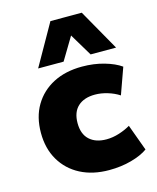

<svg xmlns="http://www.w3.org/2000/svg" viewBox="-117 -855 773 947"><g transform="rotate(-15 269.5 -381.5)"><path d="M323 11Q239 11 176.5 -21.5Q114 -54 79 -113.5Q44 -173 44 -253Q44 -334 79 -393Q114 -452 176.5 -484.5Q239 -517 324 -517Q384 -517 436.5 -502Q489 -487 521 -464L473 -330Q447 -347 414 -357Q381 -367 350 -367Q294 -367 262.5 -338Q231 -309 231 -253Q231 -197 262.5 -168Q294 -139 349 -139Q381 -139 414 -149.5Q447 -160 472 -175L521 -41Q489 -18 436.5 -3.5Q384 11 323 11ZM113 -564 232 -774H392L511 -564H381L312 -679L243 -564Z"/></g></svg>

Font: Nunito Sans 7pt Black
Style: Regular
Weight: 900
Designer: Vernon Adams
Foundry: Vernon Adams
Version: Version 3.101;gftools[0.9.27]